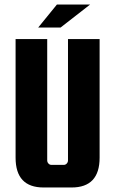

<svg xmlns="http://www.w3.org/2000/svg" viewBox="-20 -820 507 850"><path d="M281 -647H421V-122Q421 10 297 10H173Q49 10 49 -122V-647H189V-110Q189 -102 194.5 -96Q200 -90 208 -90H262Q270 -90 275.5 -96Q281 -102 281 -110ZM379 -800 248 -698H149L232 -800Z"/></svg>

Font: Squada One
Style: Regular
Weight: 400
Designer: Joe Prince
Foundry: Joe Prince
Version: Version 1.001